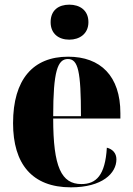

<svg xmlns="http://www.w3.org/2000/svg" viewBox="-20 -793 569 823"><path d="M277 -623C321 -623 359 -648 359 -698C359 -750 321 -773 277 -773C232 -773 197 -750 197 -698C197 -648 232 -623 277 -623ZM284 10C418 10 479 -50 479 -110C479 -137 462 -154 438 -160C431 -41 392 -4 329 -4C243 -4 208 -77 208 -285H496V-308C496 -467 411 -550 272 -550C122 -550 36 -453 36 -265C36 -91 117 10 284 10ZM327 -295H208C208 -488 227 -540 271 -540C315 -540 327 -488 327 -295Z"/></svg>

Font: Noto Serif Display Condensed Black
Style: Regular
Weight: 900
Width: 3
Designer: Monotype Design Team
Foundry: Monotype Imaging Inc.
Version: Version 2.009